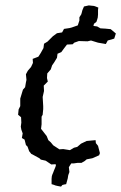

<svg xmlns="http://www.w3.org/2000/svg" viewBox="-20 -601 449 711"><path d="M206 90 195 88 186 86 178 83 171 81V61L172 51L174 45L177 38L180 30L185 18L187 12L186 7L170 8L149 -6L131 -10L126 -15L104 -27L96 -31L88 -41L82 -58L76 -64L71 -84L61 -90L64 -107L59 -121L57 -132L59 -147L58 -167L47 -176L49 -196L55 -208V-236L65 -269L73 -278L76 -296L78 -305L76 -326L83 -339L95 -353L102 -368L101 -383L122 -391L131 -405L141 -423L143 -439L156 -447L176 -467L191 -478L210 -481L217 -494L237 -497L245 -499L268 -507L274 -525V-537L281 -548L283 -555L285 -563L291 -577L309 -581L318 -580L328 -579L334 -577L344 -573L343 -564V-547L342 -536L340 -529L337 -520L328 -513L326 -505L340 -503L352 -496L370 -495L390 -493L409 -477L403 -458L379 -451L372 -438L343 -443L317 -451L304 -448L272 -449L255 -443L249 -437L228 -436L218 -423L207 -408L193 -402L191 -387L180 -369L173 -359L168 -344L155 -329L154 -312L157 -299L142 -284L143 -264L138 -242L140 -208V-197L138 -176L134 -169V-141L132 -124L153 -97L159 -82L168 -74L177 -63L180 -61L200 -48L214 -49L239 -45L254 -54L266 -57L280 -69L301 -79L334 -82L335 -71L343 -61L350 -34L347 -26L322 -15L301 -11L294 -5L282 2H268L254 4H244L242 7L235 18L237 36L233 47L232 52L231 59L225 81L219 82L211 84Z"/></svg>

Font: Winky Rough Light
Style: Italic
Weight: 300
Italic angle: -8.97852°
Designer: Simon Atzbach
Foundry: typofactur
Version: Version 1.206; ttfautohint (v1.8.4.7-5d5b)